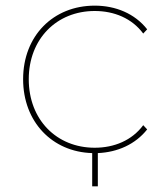

<svg xmlns="http://www.w3.org/2000/svg" viewBox="-20 -540 588 681"><path d="M307 121H327V3C397 0 460 -28 502 -81L488 -96C448 -42 385 -16 316 -16C181 -16 82 -115 82 -259C82 -402 181 -501 316 -501C385 -501 448 -475 488 -421L502 -436C458 -492 390 -520 316 -520C169 -520 62 -413 62 -259C62 -108 165 -1 307 3Z"/></svg>

Font: Montserrat-Alt1 Thin
Style: Regular
Weight: 100
Designer: Differentunic
Foundry: Differentunic
Version: Version 7.222